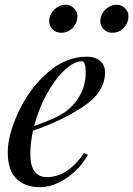

<svg xmlns="http://www.w3.org/2000/svg" viewBox="-20 -763 553 797"><path d="M319.8 -508.8Q287.6 -508.8 248 -471.7Q208 -434.6 173.8 -372.1Q139.6 -309.6 121.6 -239.7Q220.7 -274.4 257.8 -303.7Q294.9 -333 315.4 -374Q335.9 -415 335.9 -461.9Q335.9 -508.8 319.8 -508.8ZM144 14.2Q82 13.7 46.9 -22.5Q11.7 -58.6 12.2 -130.9Q12.2 -203.1 56.6 -297.9Q100.6 -393.6 176.8 -460.9Q252.9 -528.3 341.8 -527.8Q374 -527.8 395 -510.7Q416 -493.7 416 -461.9Q416 -380.9 325.7 -320.8Q235.4 -260.7 117.2 -220.7Q106 -170.9 106 -124Q106 -27.8 174.8 -27.8Q260.3 -27.8 329.1 -127.9L345.2 -120.1Q299.8 -42.5 223.6 -4.9Q184.6 14.2 144 14.2ZM513.2 -695.3Q513.2 -676.8 503.9 -661.1Q482.9 -627 446.3 -627Q423.8 -627 410.2 -641.6Q396.5 -656.2 396.5 -674.8Q396.5 -693.4 405.8 -708.5Q415 -723.6 430.7 -733.4Q445.3 -743.2 464.8 -743.2Q484.4 -743.2 499 -728.5Q513.7 -713.9 513.2 -695.3ZM301.3 -695.3Q301.3 -676.8 292 -661.1Q271 -627 234.4 -627Q211.9 -627 198.2 -641.6Q184.6 -656.2 184.1 -674.8Q184.1 -693.4 193.4 -708.5Q202.6 -723.6 218.3 -733.4Q233.4 -743.2 252.9 -743.2Q272.5 -743.2 287.1 -728.5Q301.8 -713.9 301.3 -695.3Z"/></svg>

Font: PlayfairDisplay-Italic
Style: Italic
Weight: 400
Italic angle: -14°
Designer: Claus Eggers Sørensen
Foundry: Claus Eggers Sørensen
Version: Version 1.002;PS 001.002;hotconv 1.0.70;makeotf.lib2.5.58329